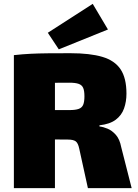

<svg xmlns="http://www.w3.org/2000/svg" viewBox="-20 -976 716 996"><path d="M345 -700Q447 -700 511 -681Q575 -662 605.5 -616.5Q636 -571 636 -490Q636 -449 623.5 -413.5Q611 -378 580.5 -355Q550 -332 496 -326V-320Q515 -318 538 -308.5Q561 -299 581 -276.5Q601 -254 609 -212L663 0H436L391 -205Q385 -234 372.5 -243Q360 -252 332 -252Q257 -253 209.5 -253Q162 -253 129 -254Q96 -255 63 -257L66 -405H340Q371 -405 388 -411Q405 -417 411.5 -432.5Q418 -448 418 -476Q418 -505 411.5 -520Q405 -535 388 -541Q371 -547 340 -547Q236 -547 165 -546Q94 -545 68 -542L52 -690Q98 -695 138.5 -697Q179 -699 227.5 -699.5Q276 -700 345 -700ZM265 -690V0H52V-690ZM461 -956 540 -823 285 -720 228 -806Z"/></svg>

Font: Exo 2 Black
Style: Regular
Weight: 900
Designer: Natanael Gama
Foundry: Natanael Gama
Version: Version 2.010